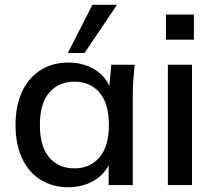

<svg xmlns="http://www.w3.org/2000/svg" viewBox="-20 -775 898 804"><path d="M267 9Q200 9 150 -22Q100 -53 72.5 -112Q45 -171 45 -252Q45 -333 72.5 -391.5Q100 -450 150 -481.5Q200 -513 267 -513Q325 -513 371 -487Q417 -461 438 -415L446 -504H544Q541 -473 538.5 -442.5Q536 -412 536 -383V0H435V-83Q412 -39 367 -15Q322 9 267 9ZM292 -70Q357 -70 396.5 -116Q436 -162 436 -252Q436 -342 396.5 -387.5Q357 -433 292 -433Q226 -433 186.5 -387.5Q147 -342 147 -252Q147 -162 186 -116Q225 -70 292 -70ZM264 -553 367 -755H470L334 -553Z M675 -609V-714H792V-609ZM683 0V-504H784V0Z"/></svg>

Font: Mulish SemiBold
Style: Regular
Weight: 600
Designer: Vernon Adams
Foundry: Vernon Adams
Version: Version 3.603; ttfautohint (v1.8.3)